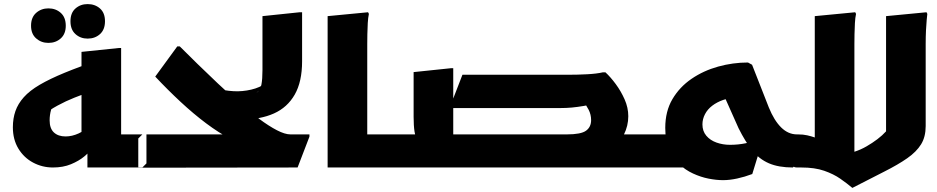

<svg xmlns="http://www.w3.org/2000/svg" viewBox="-20 -820 4589 940"><path d="M436 -216Q398 -182 365.5 -167Q333 -152 301 -152Q265 -152 244 -171.5Q223 -191 223 -231Q223 -257 230 -282Q237 -307 251 -327L183 -251Q221 -281 261.5 -303Q302 -325 343.5 -341.5Q385 -358 426 -372L470 -528Q370 -494 297 -464Q224 -434 174.5 -405Q125 -376 96.5 -344Q68 -312 55.5 -276Q43 -240 43 -197Q43 -137 70 -92.5Q97 -48 142 -24Q187 0 239 0Q289 0 327.5 -16Q366 -32 392 -53.5Q418 -75 429 -94ZM677 0 697 -20V-162H494L573 -84V-585H562L379 -566V-96L408 -143V0ZM409 -631Q374 -631 349.5 -653Q325 -675 325 -716Q325 -757 349.5 -778.5Q374 -800 409 -800Q445 -800 469.5 -778.5Q494 -757 494 -716Q494 -675 469.5 -653Q445 -631 409 -631ZM217 -610Q182 -610 157 -632Q132 -654 132 -694Q132 -735 157 -757Q182 -779 217 -779Q253 -779 277.5 -757Q302 -735 302 -694Q302 -654 277.5 -632Q253 -610 217 -610Z M1402 -162H1495V-151L1437 0L657 1V-142L677 -162H1148L1108 -140Q1051 -170 989.5 -216Q928 -262 864.5 -321Q801 -380 740 -445L848 -593H860Q899 -554 947 -507Q995 -460 1046.5 -411.5Q1098 -363 1150 -318Q1202 -273 1249 -238Q1296 -203 1335.5 -182.5Q1375 -162 1402 -162Z M1056 -253 980 -413Q1012 -393 1056 -383Q1100 -373 1144 -373Q1190 -374 1230.5 -387Q1271 -400 1295 -427L1235 -364Q1255 -380 1260 -406.5Q1265 -433 1265 -477V-741L1447 -760H1459V-520Q1459 -420 1423 -357Q1387 -294 1321 -264.5Q1255 -235 1165 -235Q1139 -235 1112 -240Q1085 -245 1056 -253Z M1743 0V-162H1904V-20L1884 0ZM1584 -741 1782 -760 1786 -752Q1782 -734 1780.5 -707Q1779 -680 1778.5 -652Q1778 -624 1778 -604V0H1584Z M2743 0V-162H3164V-20L3144 0ZM2177 -162H2755Q2824 -162 2849 -180Q2874 -198 2874 -232Q2874 -259 2862 -282.5Q2850 -306 2837 -320L2915 -317Q2871 -307 2839 -301.5Q2807 -296 2780 -293.5Q2753 -291 2724 -291H2181L2244 -454H2760Q2809 -454 2855.5 -456.5Q2902 -459 2932 -466H2944Q2969 -443 2994.5 -408.5Q3020 -374 3038 -333.5Q3056 -293 3056 -251Q3056 -204 3034.5 -161Q3013 -118 2960 -83L2930 -23Q2902 -12 2865.5 -6Q2829 0 2784 0H2177ZM1904 -162H2091L2028 -135Q2014 -146 2009.5 -175.5Q2005 -205 2005 -248V-467L2187 -486H2199V-83L2120 -162H2326V-20L2306 0H1884V-142Z M3337 -162 3378 0H3144V-142L3164 -162ZM3862 0Q3792 0 3744.5 -20.5Q3697 -41 3663 -83.5Q3629 -126 3596 -192L3522 -358L3583 -342Q3550 -341 3520 -330.5Q3490 -320 3467 -302.5Q3444 -285 3431.5 -261Q3419 -237 3419 -211Q3419 -178 3438 -155.5Q3457 -133 3488 -122Q3519 -111 3554 -111Q3594 -111 3630 -118.5Q3666 -126 3687 -135L3711 -124L3663 32Q3626 46 3589 54Q3552 62 3520 62Q3487 62 3449 54.5Q3411 47 3373 29.5Q3335 12 3304.5 -17Q3274 -46 3255.5 -90Q3237 -134 3237 -194Q3237 -275 3272 -334.5Q3307 -394 3365.5 -434Q3424 -474 3496 -494Q3568 -514 3642 -514L3662 -503L3744 -294Q3770 -230 3804.5 -196Q3839 -162 3882 -162V-20Z M3881 0Q3861 0 3858 -16.5Q3855 -33 3855 -81Q3855 -128 3858 -145Q3861 -162 3881 -162H3887Q3912 -162 3932 -157.5Q3952 -153 3969 -147V-741L4167 -760L4171 -752Q4167 -734 4165.5 -707Q4164 -680 4163.5 -652Q4163 -624 4163 -604V-77Q4194 -87 4222.5 -103.5Q4251 -120 4275.5 -138.5Q4300 -157 4318 -177V-741L4516 -760L4520 -752Q4519 -744 4517 -723Q4515 -702 4513.5 -671.5Q4512 -641 4512 -604V-203Q4512 -150 4489.5 -113.5Q4467 -77 4422 -45.5Q4377 -14 4309.5 20Q4242 54 4153 100Q4127 78 4094 55Q4061 32 4015 16Q3969 0 3903 0Z"/></svg>

Font: Kufam ExtraBold
Style: Regular
Weight: 800
Designer: Wael Morcos, Artur Schmal
Foundry: Original Type
Version: Version 1.300; ttfautohint (v1.8.3)